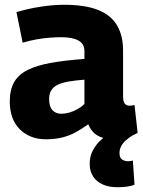

<svg xmlns="http://www.w3.org/2000/svg" viewBox="-20 -574 599 805"><path d="M21 -149Q21 -198 39.5 -230Q58 -262 96.5 -281Q135 -300 194 -310.5Q253 -321 334 -327V-360Q334 -390 309 -404Q284 -418 237 -418Q216 -418 189 -416Q162 -414 133.5 -409Q105 -404 75 -395L49 -523Q94 -537 148 -545.5Q202 -554 248 -554Q336 -554 390.5 -532.5Q445 -511 470.5 -468Q496 -425 496 -362V-172Q496 -147 503.5 -139Q511 -131 521 -131Q526 -131 532.5 -131.5Q539 -132 544 -134L557 -17Q537 -5 512.5 2.5Q488 10 458 10Q416 10 389.5 -5.5Q363 -21 350 -53Q324 -34 297.5 -19.5Q271 -5 240.5 2.5Q210 10 172 10Q138 10 110.5 -1Q83 -12 62.5 -32.5Q42 -53 31.5 -82Q21 -111 21 -149ZM186 -159Q186 -127 200 -112Q214 -97 237 -97Q253 -97 270.5 -102Q288 -107 305 -116.5Q322 -126 334 -138V-240Q297 -237 269.5 -232.5Q242 -228 223 -219Q204 -210 195 -195.5Q186 -181 186 -159ZM472 211Q437 211 411 199.5Q385 188 370.5 166Q356 144 356 112Q356 82 369 57Q382 32 404 12Q426 -8 452 -20L540 -9Q520 3 507 15Q494 27 487.5 40Q481 53 481 68Q481 87 491.5 94.5Q502 102 517 102Q524 102 528.5 101Q533 100 537 99L544 200Q531 206 513 208.5Q495 211 472 211Z"/></svg>

Font: Georama ExtraCondensed Thin
Style: Bold
Weight: 700
Version: Version 1.001